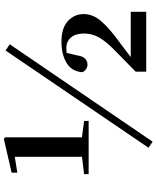

<svg xmlns="http://www.w3.org/2000/svg" viewBox="74 -868 828 1017"><g transform="rotate(-90 488.5 -360.0)"><path d="M74 -305V-329L172 -341H266L356 -329V-305ZM166 -305V-696L82 -683V-713L260 -754L269 -748V-305ZM617 0V-56L724 -161Q772 -207 795.5 -245.5Q819 -284 819 -329Q819 -373 798.5 -398Q778 -423 741 -423Q729 -423 717.5 -422Q706 -421 694 -415L718 -429L703 -365Q698 -333 684 -322Q670 -311 656 -311Q628 -311 614 -338Q618 -395 663.5 -422Q709 -449 774 -449Q849 -449 885.5 -414.5Q922 -380 922 -331Q922 -282 884 -238Q846 -194 768 -138L664 -59L685 -96L686 -82H934V0ZM246 34 214 12 729 -745 762 -723Z"/></g></svg>

Font: Noto Serif JP ExtraBold
Style: Regular
Weight: 800
Designer: Ryoko NISHIZUKA 西塚涼子 (kana & ideographs); Frank Grießhammer (Latin, Greek & Cyrillic); Wenlong ZHANG 张文龙 (bopomofo); San
Foundry: Adobe
Version: Version 2.003-H1;hotconv 1.1.1;makeotfexe 2.6.0